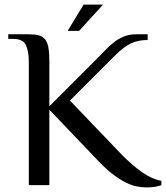

<svg xmlns="http://www.w3.org/2000/svg" viewBox="-20 -810 726 840"><path d="M106 -660Q132 -660 149.5 -655.5Q167 -651 177.5 -637.5Q188 -624 192 -600.5Q196 -577 196 -540V-345L406 -555Q425 -574 442.5 -592.5Q460 -611 479.5 -626Q499 -641 522.5 -650.5Q546 -660 576 -660H626V-635Q585 -635 553.5 -620.5Q522 -606 481 -565L286 -370L516 -130Q537 -109 559 -90Q581 -71 602.5 -56Q624 -41 645.5 -31.5Q667 -22 686 -19V0Q675 4 659.5 7Q644 10 621 10Q600 10 577.5 5.5Q555 1 528.5 -12.5Q502 -26 472 -49Q442 -72 406 -110L196 -330V0H106V-540Q106 -585 93.5 -612.5Q81 -640 36 -640H16V-660ZM326 -675H276L346 -790H431Z"/></svg>

Font: Philosopher
Style: Regular
Weight: 400
Designer: Jovanny Lemonad
Foundry: Jovanny Lemonad
Version: Version 1.000